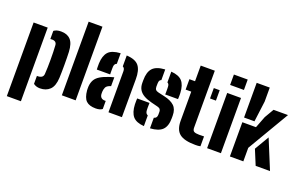

<svg xmlns="http://www.w3.org/2000/svg" viewBox="-111 -1280 3056 1960"><g transform="rotate(20 1417.0 -300.0)"><path d="M47 200V-600H200V200ZM265 -99.5Q267.5 -99 269.8 -99Q272 -99 274 -99Q301 -99 317.2 -110.5Q333.5 -122 335 -146Q337.5 -180 338.5 -220Q339.5 -260 339.5 -302Q339.5 -344 338.5 -384Q337.5 -424 335 -458Q333.5 -479 321 -490Q308.5 -501 283 -501Q274 -501 265 -499.5V-588Q279.5 -599 298.2 -604.5Q317 -610 344 -610Q410 -610 446.8 -571Q483.5 -532 488 -441Q489 -416 489.8 -378Q490.5 -340 490.5 -298.5Q490.5 -257 489.8 -219.8Q489 -182.5 488 -159Q483.5 -68.5 442.8 -29.2Q402 10 336 10Q295 10 265 -12.5Z M572 0V-800H722V0Z M796.5 -137Q796 -145.5 796 -159Q796 -172.5 796.5 -180Q800 -221 816.5 -249.8Q833 -278.5 867.8 -300Q902.5 -321.5 960.5 -341Q974.5 -345.5 987.2 -349Q1000 -352.5 1012.5 -356V-260Q1009 -259 1005.5 -257.5Q1002 -256 998.5 -255Q967 -243 958 -222.8Q949 -202.5 947.5 -180Q947 -167.5 947 -163Q947 -158.5 947.5 -148Q950 -124 964.2 -111.5Q978.5 -99 1004.5 -99Q1010 -99 1012.5 -99.5V-11.5Q987 8 941.5 8Q871 8 837.2 -24.5Q803.5 -57 796.5 -137ZM817.5 -369Q817 -375 816.5 -395.5Q816 -416 816.5 -436Q820 -520 857.5 -561.8Q895 -603.5 989.5 -609V-494Q977 -489.5 970.2 -479.5Q963.5 -469.5 962.5 -453Q962 -447.5 961.8 -428.2Q961.5 -409 961.8 -390.5Q962 -372 962.5 -369ZM1078.5 0V-446Q1078.5 -462.5 1072.8 -473.8Q1067 -485 1055.5 -490.5V-609Q1152.5 -603 1189.2 -556.2Q1226 -509.5 1225.5 -412L1224.5 0Z M1304.5 -168Q1304 -190 1304.5 -209Q1305 -228 1305.5 -233H1439.5Q1438 -200 1438.5 -182.2Q1439 -164.5 1439.5 -151Q1440.5 -133.5 1447.2 -123Q1454 -112.5 1466.5 -107V9Q1382 3 1345.2 -39Q1308.5 -81 1304.5 -168ZM1532.5 9V-105.5Q1549.5 -110 1557.5 -121.2Q1565.5 -132.5 1565.5 -152Q1565.5 -164.5 1565.5 -166.5Q1565.5 -168.5 1565.5 -170.2Q1565.5 -172 1565.5 -184Q1565.5 -199 1557.2 -210Q1549 -221 1528.5 -226L1453.5 -245Q1405 -257.5 1370.8 -277.2Q1336.5 -297 1318.5 -327Q1300.5 -357 1300.5 -401Q1300.5 -408.5 1300.5 -415.5Q1300.5 -422.5 1300.5 -429Q1300.5 -518.5 1339.8 -561Q1379 -603.5 1473.5 -609V-493.5Q1461 -489 1455.5 -479Q1450 -469 1449.5 -453Q1449.5 -451.5 1449 -444Q1448.5 -436.5 1448.5 -414Q1448.5 -393 1457.5 -381.2Q1466.5 -369.5 1490.5 -364L1556.5 -349Q1631 -332.5 1668.8 -296.8Q1706.5 -261 1706.5 -192Q1706.5 -185.5 1706.5 -178.2Q1706.5 -171 1706.5 -164Q1706.5 -78 1666 -37.2Q1625.5 3.5 1532.5 9ZM1560.5 -369Q1561 -380 1561.2 -396.5Q1561.5 -413 1561.2 -428.8Q1561 -444.5 1560.5 -453Q1559.5 -468.5 1554.8 -478Q1550 -487.5 1539.5 -492.5V-609Q1623 -603 1659.8 -562Q1696.5 -521 1700.5 -436Q1701 -428 1701 -413.5Q1701 -399 1700.5 -385.8Q1700 -372.5 1699.5 -369Z M1739.5 -487V-600H1800.5V-770H1953.5V-152Q1953.5 -121.5 1970 -111.2Q1986.5 -101 2025.5 -101Q2039 -101 2051.5 -101.5Q2064 -102 2079.5 -102V5Q2067.5 8 2054.5 9Q2041.5 10 2025.5 10Q1905 10 1852.8 -31.2Q1800.5 -72.5 1800.5 -170V-487ZM2004.5 -487V-600H2068.5V-487Z M2150 -687V-800H2300V-687ZM2150 0V-600H2300V0Z M2397.5 0V-372H2545.5L2594.5 -499L2653.5 -600H2810.5L2543.5 -147V0ZM2397.5 -423V-800H2539.5V-648L2510.5 -423ZM2610.5 -162 2702.5 -318 2833.5 0H2677.5Z"/></g></svg>

Font: Big Shoulders Stencil Text Thin Black
Style: Regular
Weight: 900
Version: Version 2.001